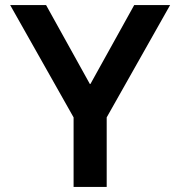

<svg xmlns="http://www.w3.org/2000/svg" viewBox="-20 -734 708 754"><path d="M20 -714H161L333 -404H335L507 -714H648L399 -273V0H269V-273Z"/></svg>

Font: Non Bureau Medium
Style: Regular
Weight: 500
Designer: Jona Saucedo
Foundry: Non Foundry
Version: Version 1.000; ttfautohint (v1.8.4)